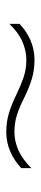

<svg xmlns="http://www.w3.org/2000/svg" viewBox="221 -649 130 612"><g transform="rotate(-90 286.0 -343.0)"><path d="M280 -331Q253 -345 227 -353.5Q201 -362 171 -362Q142 -362 113.5 -349.5Q85 -337 56 -308V-340Q79 -362 108.5 -375Q138 -388 171 -388Q204 -388 233 -379Q262 -370 292 -355Q319 -342 345 -333Q371 -324 401 -324Q430 -324 459 -336.5Q488 -349 516 -378V-346Q494 -324 464 -311Q434 -298 401 -298Q368 -298 339 -307Q310 -316 280 -331Z"/></g></svg>

Font: Noto Sans Kannada Thin
Style: Regular
Weight: 100
Designer: Jelle Bosma - Monotype Design Team
Foundry: Monotype Imaging Inc.
Version: Version 2.005; ttfautohint (v1.8.4.7-5d5b)